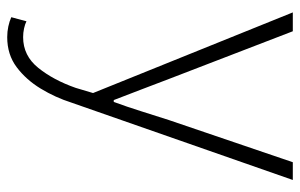

<svg xmlns="http://www.w3.org/2000/svg" viewBox="-166 -404 812 519"><g transform="rotate(90 239.5 -144.0)"><path d="M80 242Q65 242 51 239Q37 236 26 231L37 190Q45 194 56.5 196.5Q68 199 80 199Q130 199 163 158Q196 117 217 57L231 10L13 -530H64L193 -195Q206 -161 221 -121.5Q236 -82 250 -46H255Q268 -81 280.5 -121Q293 -161 304 -195L418 -530H466L257 68Q243 112 219 151.5Q195 191 161 216.5Q127 242 80 242Z"/></g></svg>

Font: Noto Sans KR ExtraLight
Style: Regular
Weight: 250
Designer: Ryoko NISHIZUKA  (kana, bopomofo & ideographs); Paul D. Hunt (Latin, Greek & Cyrillic); Sandoll Communications , Soo-you
Foundry: Adobe
Version: Version 2.004-H2;hotconv 1.0.118;makeotfexe 2.5.65603